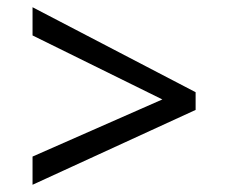

<svg xmlns="http://www.w3.org/2000/svg" viewBox="-20 -588 632 531"><path d="M70 -155 429 -313 70 -490V-568L521 -333V-284L70 -77Z"/></svg>

Font: ukorean85
Style: Book
Weight: 400
Designer: Jelle Bosma - Monotype Design Team
Foundry: Monotype Imaging Inc.
Version: Version 2.003